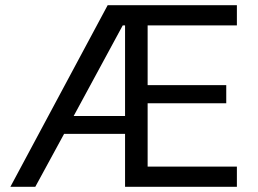

<svg xmlns="http://www.w3.org/2000/svg" viewBox="-20 -720 996 740"><path d="M893 -622V-700H395L20 0H116L227 -204H462V0H893V-78H549V-322H852V-392H549V-622ZM264 -273 453 -622H462V-273Z"/></svg>

Font: Be Vietnam
Style: Regular
Weight: 400
Designer: Gabriel Lam
Foundry: TypeRant
Version: Version 4.000